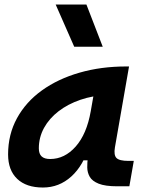

<svg xmlns="http://www.w3.org/2000/svg" viewBox="-20 -815 626 845"><path d="M168.9 10.3Q95.7 10.3 55.7 -27.8Q15.6 -65.9 15.6 -135.3Q15.6 -223.1 54.7 -294.7Q93.8 -366.2 164.3 -417Q234.9 -467.8 329.6 -495.1Q424.3 -522.5 535.6 -522.5H547.9L485.8 -166.5Q480 -132.3 492.7 -119.6Q505.4 -106.9 545.4 -106.9H568.8L549.3 4.9H496.1Q442.9 4.9 414.3 -6.6Q385.7 -18.1 375 -36.9Q364.3 -55.7 364 -77.9Q363.8 -100.1 366.7 -122.1L398.9 -109.4H342.3L373 -175.3Q347.7 -86.9 293.9 -38.3Q240.2 10.3 168.9 10.3ZM200.7 -115.2Q264.6 -115.2 313.2 -170.2Q361.8 -225.1 379.4 -325.7L404.3 -467.3L451.2 -397Q388.2 -394.5 333.5 -375.7Q278.8 -356.9 237.8 -325.4Q196.8 -293.9 173.8 -252.2Q150.9 -210.4 150.9 -162.1Q150.9 -138.2 163.1 -126.7Q175.3 -115.2 200.7 -115.2ZM306.6 -609.4 225.1 -794.9H360.4L432.1 -609.4Z"/></svg>

Font: Cascadia Mono NF
Style: Italic
Weight: 400
Italic angle: -10°
Monospace: yes
Designer: Aaron Bell
Foundry: Saja Typeworks
Version: Version 2404.023